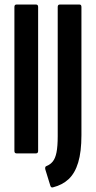

<svg xmlns="http://www.w3.org/2000/svg" viewBox="-20 -675 421 845"><path d="M52.4 0Q43.4 0 43.4 -10.9V-644.1Q43.4 -655 52.4 -655H138.8Q147.8 -655 147.8 -644.1V-10.9Q147.8 0 138.8 0ZM213.8 149.3Q204.5 152.5 201.5 142.1L179.4 70.6Q178 64.8 179.4 60.7Q180.7 56.6 185 55.6Q201.2 49.3 212.3 35.7Q223.4 22.1 228.7 -4.3Q234 -30.8 234 -76.1V-644.1Q234 -655 243 -655H330Q338.4 -655 338.4 -644.1V-80.2Q338.4 -7.1 324.2 39.9Q310.1 86.9 282.5 112.9Q254.9 138.9 213.8 149.3Z"/></svg>

Font: Sofia Sans Extra Condensed
Style: Regular
Weight: 400
Designer: Botio Nikoltchev, Ani Petrova
Foundry: lettersoup
Version: Version 4.101